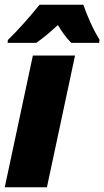

<svg xmlns="http://www.w3.org/2000/svg" viewBox="-22 -786 438 806"><path d="M130 -606Q172 -635 221 -681Q246 -638 277 -606H394L396 -619Q377 -649 357.5 -692Q338 -735 328 -766H144Q115 -730 79.5 -690Q44 -650 11 -618L10 -606ZM175 0 293 -553H116L-2 0Z"/></svg>

Font: Noto Sans Display SemiCondensed Black
Style: Italic
Weight: 900
Width: 4
Designer: Monotype Design team
Foundry: Monotype Imaging Inc.
Version: 1.000